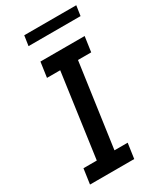

<svg xmlns="http://www.w3.org/2000/svg" viewBox="-210 -925 850 1003"><g transform="rotate(-30 214.5 -423.5)"><path d="M22.8 0 35.8 -91H116.2L186.5 -595H106.8L119.8 -686H386.5L373.5 -595H293.8L222.8 -91H302.5L289.5 0ZM106.2 -786.8 115.2 -847.2H429L420 -786.8Z"/></g></svg>

Font: Chivo Medium
Style: Italic
Weight: 500
Italic angle: -8.05°
Designer: Hector Gatti
Foundry: Omnibus-Type
Version: Version 2.002